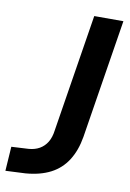

<svg xmlns="http://www.w3.org/2000/svg" viewBox="-114 -757 554 817"><g transform="rotate(10 163.0 -348.0)"><path d="M-32 9 -25 -96 49 -100Q76 -102 96 -113.5Q116 -125 128.5 -145.5Q141 -166 145 -197L226 -705H352L270 -191Q260 -131 233 -88.5Q206 -46 161.5 -23Q117 0 54 5Z"/></g></svg>

Font: Nunito Sans 10pt SemiCondensed
Style: Bold Italic
Weight: 700
Width: 4
Italic angle: -9°
Designer: Vernon Adams
Foundry: Vernon Adams
Version: Version 3.101;gftools[0.9.27]